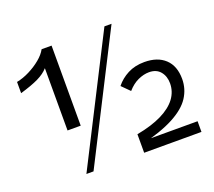

<svg xmlns="http://www.w3.org/2000/svg" viewBox="-118 -857 1130 1014"><g transform="rotate(-20 446.5 -350.0)"><path d="M189 -600Q167 -575 129 -556.5Q91 -538 26 -519V-582Q62 -589 98.5 -607.5Q135 -626 164 -650Q193 -674 207 -700H263V-250H189ZM560 -700H600L244 0H204ZM529 -105Q614 -121 670.5 -149Q727 -177 755 -215Q783 -253 783 -299Q783 -339 761 -365.5Q739 -392 698 -392Q668 -392 636 -377.5Q604 -363 576 -331L532 -375Q559 -409 599.5 -430Q640 -451 693 -451Q767 -451 809 -411.5Q851 -372 851 -299Q851 -243 820.5 -196Q790 -149 719.5 -111.5Q649 -74 529 -45ZM529 -61H851V-1H529Z"/></g></svg>

Font: Moderustic
Style: Regular
Weight: 400
Designer: Tural Alisoy
Foundry: TAFT Foundry
Version: Version 2.120